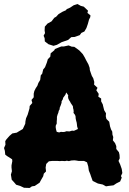

<svg xmlns="http://www.w3.org/2000/svg" viewBox="-25 -912 638 951"><path d="M122 19 94 18 75 9 55 3 44 -10 33 -22 29 -47 34 -64 32 -82V-93L36 -114L35 -123L23 -131L10 -139L1 -146L-1 -165L-5 -179L2 -195L1 -213L7 -222L22 -239L36 -251L58 -255L66 -260L88 -273L100 -299L101 -311L104 -326L112 -344L117 -361L121 -375L122 -387L135 -402L131 -417L142 -430V-448L145 -461L152 -475L160 -487L165 -501L174 -516L177 -539L184 -547L189 -568L198 -579L207 -602L212 -619L224 -631L226 -648L244 -663L247 -669L266 -677L279 -682H292L315 -687L330 -681L343 -680L356 -671L368 -662L385 -644L395 -627L402 -613L413 -593L419 -576L420 -565L425 -550L430 -536L437 -524L442 -506L441 -493L458 -477L452 -465L464 -447L462 -433L476 -424V-410L484 -395L486 -386L491 -366L500 -351L499 -336L502 -323L516 -309L520 -286L525 -271L531 -260L532 -245L536 -233L534 -217L545 -203L551 -188V-174L564 -158L567 -145L568 -128L562 -115L570 -98L578 -75L581 -55L574 -40L578 -32L570 -13L552 -4L537 6L512 9L500 11L484 2L460 -3L434 -16L426 -38L422 -50L415 -67L412 -88L406 -108L391 -115H379H364L352 -117L344 -118L328 -117L316 -114L306 -116L297 -114L281 -115L272 -114L258 -115H249H234L217 -113L204 -100L201 -82L203 -63L192 -52L189 -39L178 -20L171 -7L147 9L133 11ZM268 -256 277 -259 287 -258 296 -259 304 -262 319 -261 332 -265 341 -264 350 -268 361 -273 357 -286 356 -296 355 -304 352 -315 350 -324 349 -337 346 -344 339 -353 340 -359 339 -369 337 -376 336 -386 332 -392 325 -402 323 -407 317 -416 313 -425 312 -433 313 -440 303 -454 299 -443 294 -436 288 -428 286 -420 280 -410V-403L276 -391L271 -379L270 -370L266 -363L264 -354L260 -344L257 -333V-322L256 -311V-300L251 -289V-280L253 -269L256 -259ZM240 -685 215 -693 197 -707 196 -723 191 -735 198 -748 196 -761 197 -780 210 -795 230 -806 244 -824 253 -829 265 -842 285 -854 301 -861 306 -867 322 -874 340 -886 359 -892 375 -883 390 -879 411 -859 408 -848 423 -836 422 -827 416 -815 410 -793 403 -773 393 -756 378 -749 370 -738 345 -729 328 -728 312 -714 280 -703 257 -690Z"/></svg>

Font: Winky Rough
Style: Bold
Weight: 700
Designer: Simon Atzbach
Foundry: typofactur
Version: Version 1.206; ttfautohint (v1.8.4.7-5d5b)